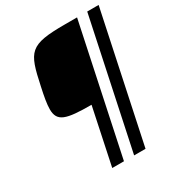

<svg xmlns="http://www.w3.org/2000/svg" viewBox="-195 -812 997 1079"><g transform="rotate(-30 304.0 -272.0)"><path d="M293 -222 216 144H292L468 -688H390C158 -688 141 -657 98 -454C85 -395 77 -350 77 -317C77 -237 127 -222 293 -222ZM534 -688 358 144H432L608 -688Z"/></g></svg>

Font: Saira UNSAM Medium Italic
Style: Regular
Weight: 500
Italic angle: -12°
Designer: Hector Gatti with collaboration of the Omnibus-Type team
Foundry: Omnibus-Type
Version: Version 0.072;PS 000.072;hotconv 1.0.88;makeotf.lib2.5.64775